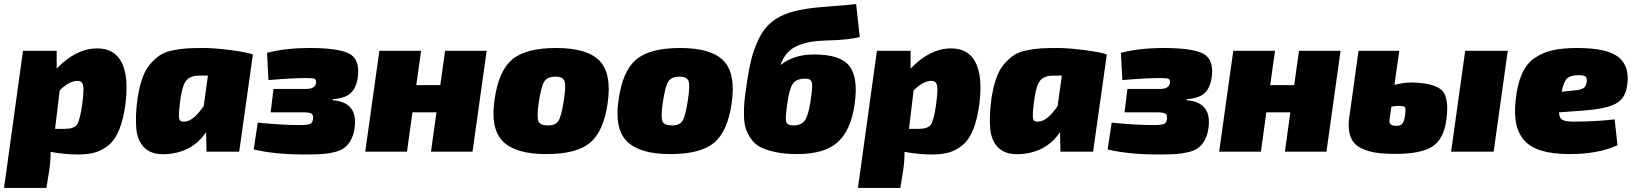

<svg xmlns="http://www.w3.org/2000/svg" viewBox="-39 -752 8104 952"><path d="M242 -500V-412Q338 -512 443 -512Q529 -512 564.5 -442Q600 -372 583 -236Q573 -161 552.5 -110Q532 -59 500.5 -33Q469 -7 433.5 3.5Q398 14 350 14Q283 14 212 1Q212 48 205 94L191 180H-19L75 -500ZM234 -113H280Q328 -113 342.5 -134Q357 -155 368 -230Q375 -280 375 -305Q375 -330 368.5 -340.5Q362 -351 346 -351Q304 -351 257 -304Z M985 0 983 -97Q916 3 788 12Q718 17 680.5 -16.5Q643 -50 637 -113Q631 -176 643 -264Q652 -322 667 -364.5Q682 -407 705.5 -434Q729 -461 753 -477.5Q777 -494 815.5 -502Q854 -510 887 -512Q920 -514 972 -514Q1024 -514 1105 -503.5Q1186 -493 1215 -482L1147 0ZM992 -377H946Q909 -377 888 -356.5Q867 -336 857 -270Q843 -175 851 -159Q856 -147 878 -149Q920 -152 971 -226Z M1292 -355 1285 -490Q1376 -514 1498 -514Q1640 -514 1693.5 -485.5Q1747 -457 1735 -368Q1728 -318 1701 -291.5Q1674 -265 1611 -260L1610 -255Q1737 -246 1719 -117Q1714 -81 1700.5 -57Q1687 -33 1668.5 -19Q1650 -5 1618.5 2.5Q1587 10 1555.5 12Q1524 14 1474 14Q1323 14 1219 -11L1239 -144Q1354 -132 1448 -132Q1485 -132 1498.5 -137.5Q1512 -143 1513 -164Q1515 -182 1506 -188Q1497 -194 1474 -195H1303L1317 -311H1479Q1522 -311 1528 -339Q1530 -357 1521.5 -361Q1513 -365 1479 -365Q1412 -365 1292 -355Z M2374 -500 2304 0H2098L2125 -195H2006L1979 0H1772L1842 -500H2049L2025 -330H2144L2168 -500Z M2719 -514Q2872 -514 2933.5 -451Q2995 -388 2974 -241Q2954 -100 2886.5 -44Q2819 12 2670 12Q2518 12 2455 -50.5Q2392 -113 2413 -257Q2433 -400 2500.5 -457Q2568 -514 2719 -514ZM2715 -372Q2675 -372 2659.5 -347.5Q2644 -323 2632 -241Q2622 -172 2630.5 -151Q2639 -130 2678 -130Q2716 -130 2730.5 -153.5Q2745 -177 2757 -257Q2768 -328 2760 -350Q2752 -372 2715 -372Z M3334 -514Q3487 -514 3548.5 -451Q3610 -388 3589 -241Q3569 -100 3501.5 -44Q3434 12 3285 12Q3133 12 3070 -50.5Q3007 -113 3028 -257Q3048 -400 3115.5 -457Q3183 -514 3334 -514ZM3330 -372Q3290 -372 3274.5 -347.5Q3259 -323 3247 -241Q3237 -172 3245.5 -151Q3254 -130 3293 -130Q3331 -130 3345.5 -153.5Q3360 -177 3372 -257Q3383 -328 3375 -350Q3367 -372 3330 -372Z M4206 -732 4224 -568Q4160 -554 4078.5 -552Q3997 -550 3960 -540Q3897 -524 3869 -494Q3843 -467 3831 -429Q3896 -482 3997 -482Q4127 -482 4172 -425.5Q4217 -369 4199 -239Q4181 -107 4115 -47.5Q4049 12 3913 12Q3853 12 3808 2.5Q3763 -7 3733.5 -21.5Q3704 -36 3686 -62Q3668 -88 3659.5 -112.5Q3651 -137 3650 -176.5Q3649 -216 3652 -247Q3655 -278 3662 -326Q3673 -405 3686.5 -458.5Q3700 -512 3724.5 -562Q3749 -612 3788 -643.5Q3827 -675 3884 -692Q3947 -711 4059 -719Q4171 -727 4206 -732ZM3981 -257Q3988 -306 3988 -325.5Q3988 -345 3981 -353.5Q3974 -362 3953 -362Q3911 -362 3893 -338Q3875 -314 3865 -241Q3854 -169 3859 -149.5Q3864 -130 3895 -130Q3934 -130 3952 -155.5Q3970 -181 3981 -257Z M4476 -500V-412Q4572 -512 4677 -512Q4763 -512 4798.5 -442Q4834 -372 4817 -236Q4807 -161 4786.5 -110Q4766 -59 4734.5 -33Q4703 -7 4667.5 3.5Q4632 14 4584 14Q4517 14 4446 1Q4446 48 4439 94L4425 180H4215L4309 -500ZM4468 -113H4514Q4562 -113 4576.5 -134Q4591 -155 4602 -230Q4609 -280 4609 -305Q4609 -330 4602.5 -340.5Q4596 -351 4580 -351Q4538 -351 4491 -304Z M5219 0 5217 -97Q5150 3 5022 12Q4952 17 4914.5 -16.5Q4877 -50 4871 -113Q4865 -176 4877 -264Q4886 -322 4901 -364.5Q4916 -407 4939.5 -434Q4963 -461 4987 -477.5Q5011 -494 5049.5 -502Q5088 -510 5121 -512Q5154 -514 5206 -514Q5258 -514 5339 -503.5Q5420 -493 5449 -482L5381 0ZM5226 -377H5180Q5143 -377 5122 -356.5Q5101 -336 5091 -270Q5077 -175 5085 -159Q5090 -147 5112 -149Q5154 -152 5205 -226Z M5526 -355 5519 -490Q5610 -514 5732 -514Q5874 -514 5927.5 -485.5Q5981 -457 5969 -368Q5962 -318 5935 -291.5Q5908 -265 5845 -260L5844 -255Q5971 -246 5953 -117Q5948 -81 5934.5 -57Q5921 -33 5902.5 -19Q5884 -5 5852.5 2.5Q5821 10 5789.5 12Q5758 14 5708 14Q5557 14 5453 -11L5473 -144Q5588 -132 5682 -132Q5719 -132 5732.5 -137.5Q5746 -143 5747 -164Q5749 -182 5740 -188Q5731 -194 5708 -195H5537L5551 -311H5713Q5756 -311 5762 -339Q5764 -357 5755.5 -361Q5747 -365 5713 -365Q5646 -365 5526 -355Z M6608 -500 6538 0H6332L6359 -195H6240L6213 0H6006L6076 -500H6283L6259 -330H6378L6402 -500Z M6899 -500 6875 -331Q6918 -343 6962 -343Q7073 -340 7110 -304.5Q7147 -269 7133 -161Q7120 -61 7062.5 -25Q7005 11 6882 11Q6823 11 6783 5Q6743 -1 6708 -18.5Q6673 -36 6658.5 -71.5Q6644 -107 6650 -162L6697 -500ZM7437 -500 7367 0H7156L7226 -500ZM6860 -223 6851 -160Q6848 -143 6857 -135.5Q6866 -128 6884 -128Q6905 -128 6914 -138.5Q6923 -149 6927 -176Q6932 -210 6928 -218.5Q6924 -227 6901 -227Q6877 -227 6860 -223Z M7967 -160 7981 -32Q7886 12 7744 12Q7660 12 7604 -5Q7548 -22 7518 -57Q7488 -92 7478.5 -139.5Q7469 -187 7476 -254Q7484 -333 7507 -385Q7530 -437 7570.5 -464.5Q7611 -492 7660.5 -503Q7710 -514 7781 -514Q7931 -514 7987 -468Q8043 -422 8029 -328Q8020 -263 7971.5 -237.5Q7923 -212 7816 -204L7691 -195Q7692 -167 7707.5 -158Q7723 -149 7762 -149Q7871 -149 7967 -160ZM7704 -297 7761 -303Q7797 -306 7811.5 -314.5Q7826 -323 7829 -349Q7831 -366 7821.5 -373Q7812 -380 7783 -379Q7746 -378 7730 -362Q7714 -346 7704 -297Z"/></svg>

Font: Exo 2.0 Black
Style: Italic
Weight: 900
Italic angle: -8°
Designer: Natanael Gama
Version: Version 1.001;PS 001.001;hotconv 1.0.70;makeotf.lib2.5.58329